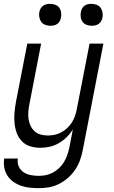

<svg xmlns="http://www.w3.org/2000/svg" viewBox="-25 -757 595 999"><path d="M178 222Q154 222 130 219.5Q106 217 84.5 209.5Q63 202 44.5 189Q26 176 14 157.5Q2 139 -2.5 116Q-7 93 -3 68H68Q64 90 72.5 109Q81 128 97.5 139Q114 150 135 154Q156 158 177 158Q196 158 215 154Q234 150 251 140.5Q268 131 283 117Q298 103 308 86Q318 69 324.5 51Q331 33 335 15L354 -83Q340 -61 321 -42.5Q302 -24 280 -11.5Q258 1 233 6.5Q208 12 184 12Q157 12 131.5 4Q106 -4 88.5 -22.5Q71 -41 62 -65.5Q53 -90 50.5 -117Q48 -144 50.5 -171.5Q53 -199 58 -227L117 -530H189L128 -215Q124 -195 122.5 -175.5Q121 -156 123.5 -137.5Q126 -119 134 -102.5Q142 -86 155 -74Q168 -62 186 -57Q204 -52 224 -52Q241 -52 258.5 -55.5Q276 -59 293 -68Q310 -77 324 -90Q338 -103 348 -118.5Q358 -134 364.5 -151.5Q371 -169 374 -186L441 -530H513L405 27Q400 53 390.5 78.5Q381 104 365.5 127Q350 150 328 169Q306 188 281 200.5Q256 213 230 217.5Q204 222 178 222ZM452 -623Q438 -623 425 -628Q412 -633 404.5 -643.5Q397 -654 395 -668Q393 -682 396 -696Q398 -705 402.5 -713.5Q407 -722 415 -727.5Q423 -733 432.5 -735Q442 -737 451 -737Q465 -737 478 -732Q491 -727 498.5 -716.5Q506 -706 508.5 -692Q511 -678 508 -664Q506 -655 501 -646.5Q496 -638 488 -632.5Q480 -627 470.5 -625Q461 -623 452 -623ZM237 -623Q223 -623 210 -628Q197 -633 189.5 -643.5Q182 -654 179.5 -668Q177 -682 180 -696Q182 -705 187 -713.5Q192 -722 200 -727.5Q208 -733 217.5 -735Q227 -737 236 -737Q250 -737 263 -732Q276 -727 283.5 -716.5Q291 -706 293 -692Q295 -678 292 -664Q290 -655 285.5 -646.5Q281 -638 273 -632.5Q265 -627 255.5 -625Q246 -623 237 -623Z"/></svg>

Font: Lode
Style: Italic
Weight: 400
Italic angle: -11°
Monospace: yes
Designer: Belleve Invis
Foundry: Belleve Invis
Version: Version 29.2.0; ttfautohint (v1.8.3)